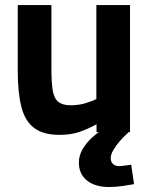

<svg xmlns="http://www.w3.org/2000/svg" viewBox="-20 -522 589 759"><path d="M409.7 217.3Q373.8 217.3 347.1 205.6Q320.5 193.8 306.1 172.5Q291.8 151.3 291.8 121.1Q291.8 92.1 307 66.8Q322.2 41.5 344.6 21.3Q367 1.1 388.7 -11.4L489.9 -0.8Q470.8 16.3 454.4 34.9Q438 53.6 427.9 71.3Q417.7 88.9 417.7 103.2Q417.7 116.9 426.1 125.7Q434.5 134.5 451.5 134.5Q461.2 134.5 475.4 132.3Q489.5 130.2 498.7 129.2L509.9 206Q492 209.4 464.7 213.3Q437.3 217.3 409.7 217.3ZM215.2 11.1Q150.5 11.1 114.6 -16.4Q78.6 -43.9 64.4 -99.9Q50.2 -155.8 50.2 -240.9V-501.9H183.3V-246.6Q183.3 -194 188.7 -163.2Q194 -132.4 210.9 -119.1Q227.7 -105.8 259.9 -105.8Q290.5 -105.8 317.6 -114Q344.6 -122.2 360.9 -130.3V-501.9H494V0H361.6V-30.8Q328.1 -12.4 294.4 -0.6Q260.7 11.1 215.2 11.1Z"/></svg>

Font: Cairo
Style: Regular
Weight: 400
Designer: Mohamed Gaber, Accademia di Belle Arti di Urbino
Foundry: Kief Type Foundry, Accademia di Belle Arti di Urbino
Version: Version 3.120